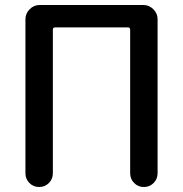

<svg xmlns="http://www.w3.org/2000/svg" viewBox="-20 -750 734 770"><path d="M82 -55V-673Q82 -696 99 -713Q116 -730 139 -730H555Q578 -730 595 -713Q612 -696 612 -673V-55Q612 -32 596 -16Q580 0 557 0Q534 0 518 -16Q502 -32 502 -55V-631Q502 -640 493 -640H201Q192 -640 192 -631V-55Q192 -32 176 -16Q160 0 137 0Q114 0 98 -16Q82 -32 82 -55Z"/></svg>

Font: Rounded Mplus 1c Medium
Style: Regular
Weight: 500
Version: Version 1.059.20150529